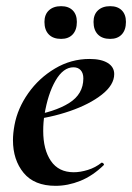

<svg xmlns="http://www.w3.org/2000/svg" viewBox="-20 -590 428 622"><path d="M22 -136Q22 -158 27 -185Q37 -239 71.5 -288Q106 -337 158 -368Q210 -399 270 -399Q308 -399 329 -386Q350 -373 350 -350Q350 -315 310 -283.5Q270 -252 206 -230Q142 -208 73 -201L75 -214Q157 -227 203.5 -256Q250 -285 250 -336Q250 -353 241.5 -362.5Q233 -372 218 -372Q185 -372 160 -329Q135 -286 124 -218Q120 -194 120 -166Q120 -105 145 -68.5Q170 -32 219 -32Q240 -32 264.5 -39.5Q289 -47 309 -63H310Q313 -63 315.5 -60Q318 -57 316 -55Q280 -20 240 -4Q200 12 160 12Q91 12 56.5 -30Q22 -72 22 -136ZM283 -519Q283 -543 297.5 -556.5Q312 -570 337 -570Q361 -570 374.5 -556.5Q388 -543 388 -519Q388 -493 374.5 -478.5Q361 -464 337 -464Q311 -464 297 -478.5Q283 -493 283 -519ZM124 -519Q124 -543 138.5 -556.5Q153 -570 178 -570Q202 -570 215.5 -556.5Q229 -543 229 -519Q229 -493 215.5 -478.5Q202 -464 178 -464Q152 -464 138 -478.5Q124 -493 124 -519Z"/></svg>

Font: Cormorant Infant
Style: Bold Italic
Weight: 700
Italic angle: -10°
Designer: Christian Thalmann (Catharsis Fonts)
Foundry: Catharsis Fonts
Version: Version 4.000